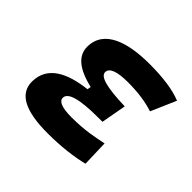

<svg xmlns="http://www.w3.org/2000/svg" viewBox="-132 -684 851 851"><g transform="rotate(45 293.0 -258.5)"><path d="M258.3 9.8C343.3 9.8 416 0.5 472.7 -13.7L468.8 -137.2C422.9 -127.9 368.7 -115.2 284.2 -115.2C224.6 -115.2 194.8 -126.5 194.8 -149.4C194.8 -182.1 252.4 -198.2 369.1 -198.2H394.5L416 -316.4C297.9 -319.8 247.1 -335 247.1 -362.3C247.1 -389.6 285.6 -402.3 349.6 -402.3C412.6 -402.3 465.3 -395 510.7 -379.9L562 -498C512.7 -518.1 446.3 -527.3 360.8 -527.3C228.5 -527.3 111.3 -493.7 111.3 -385.3C111.3 -329.6 157.2 -291.5 248.5 -270.5L245.6 -253.4C134.3 -240.7 47.4 -200.7 47.4 -103C47.4 -27.3 117.7 9.8 258.3 9.8Z"/></g></svg>

Font: Cascadia Code NF
Style: Bold Italic
Weight: 700
Italic angle: -10°
Monospace: yes
Designer: Aaron Bell
Foundry: Saja Typeworks
Version: Version 2404.023